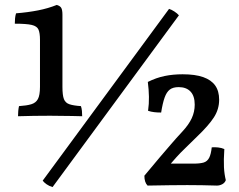

<svg xmlns="http://www.w3.org/2000/svg" viewBox="-20 -750 967 778"><path d="M210 -730Q224 -726 228.5 -717.5Q233 -709 233 -690V-398Q233 -364 239 -348.5Q245 -333 261.5 -327.5Q278 -322 308 -320Q311 -311 312 -300.5Q313 -290 313 -279Q293 -280 271 -280Q249 -280 226.5 -280.5Q204 -281 183 -281Q152 -281 116.5 -280.5Q81 -280 53 -279Q53 -290 54 -300.5Q55 -311 57 -320Q88 -322 106.5 -327.5Q125 -333 133.5 -348.5Q142 -364 142 -398V-589Q142 -616 136 -630Q130 -644 108.5 -649Q87 -654 40 -654Q40 -665 41 -675.5Q42 -686 45 -696Q94 -700 134.5 -708Q175 -716 210 -730ZM193 8Q179 4 168.5 -3.5Q158 -11 153 -18L665 -714Q675 -711 686.5 -703.5Q698 -696 705 -688ZM578 2Q565 -11 565 -38Q602 -83 627 -112Q652 -141 672.5 -165Q693 -189 719 -217Q745 -245 757 -271Q769 -297 769 -326Q769 -361 752 -379Q735 -397 704 -397Q681 -397 668 -387Q655 -377 647 -354.5Q639 -332 633 -294Q618 -294 605 -295.5Q592 -297 580 -301Q584 -329 583.5 -358Q583 -387 579 -418Q613 -435 647 -442Q681 -449 720 -449Q771 -449 803.5 -437.5Q836 -426 852 -403.5Q868 -381 868 -346Q868 -307 846.5 -274Q825 -241 780 -198Q751 -169 731 -150Q711 -131 693.5 -111.5Q676 -92 652 -64L655 -87H764Q791 -87 805.5 -91.5Q820 -96 827.5 -110.5Q835 -125 838 -153Q850 -154 864 -152.5Q878 -151 889 -146Q886 -101 887.5 -72.5Q889 -44 895 -20Q891 -9 880.5 -3.5Q870 2 859 2Q855 2 839.5 1.5Q824 1 798.5 0.5Q773 0 739 0Q704 0 669.5 0.5Q635 1 578 2Z"/></svg>

Font: Vollkorn
Style: Regular
Weight: 400
Designer: Friedrich Althausen
Foundry: Friedrich Althausen
Version: Version 4.104